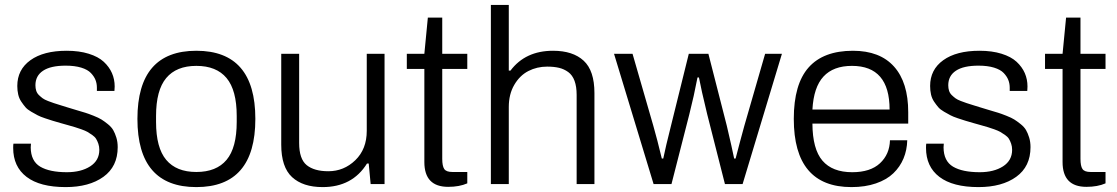

<svg xmlns="http://www.w3.org/2000/svg" viewBox="-20 -743 4508 775"><path d="M245.1 12.2Q141.1 12.2 87.2 -29.1Q33.2 -70.3 33.2 -146Q33.2 -158.2 34.2 -163.1H105Q104 -156.2 104 -147.9Q104.5 -92.8 142.3 -70.3Q180.2 -47.9 250 -47.9Q307.1 -47.9 344 -71.5Q380.9 -95.2 380.9 -138.2Q380.9 -151.4 377 -162.8Q373 -174.3 367.9 -182.6Q362.8 -190.9 351.8 -198.5Q340.8 -206.1 332.8 -210.7Q324.7 -215.3 308.3 -221.2Q292 -227.1 282.7 -229.7Q273.4 -232.4 253.9 -238Q234.4 -243.7 225.1 -246.1Q203.1 -252.4 192.6 -255.6Q182.1 -258.8 162.4 -265.4Q142.6 -272 132.1 -277.6Q121.6 -283.2 106.2 -292Q90.8 -300.8 82.5 -310.5Q74.2 -320.3 65.7 -333Q57.1 -345.7 53.5 -361.6Q49.8 -377.4 49.8 -396Q49.8 -461.9 102.8 -500Q155.8 -538.1 249 -538.1Q299.8 -538.1 338.1 -526.1Q376.5 -514.2 398.7 -493.7Q420.9 -473.1 431.9 -448Q442.9 -422.9 442.9 -394Q442.9 -391.1 442.4 -384.8Q441.9 -378.4 441.9 -376H371.1V-389.2Q371.1 -405.8 365.5 -420.2Q359.9 -434.6 346.9 -448.2Q334 -461.9 307.9 -470Q281.7 -478 245.1 -478Q184.6 -478 153.8 -457.5Q123 -437 123 -398.9Q123 -386.7 126.2 -376.7Q129.4 -366.7 137.2 -359.1Q145 -351.6 152.3 -346.2Q159.7 -340.8 173.6 -335.4Q187.5 -330.1 197 -326.9Q206.5 -323.7 224.9 -318.1Q243.2 -312.5 253.9 -309.1Q264.2 -305.7 288.6 -298.6Q313 -291.5 324.7 -287.8Q336.4 -284.2 357.4 -275.9Q378.4 -267.6 389.4 -260.7Q400.4 -253.9 415 -242.2Q429.7 -230.5 437 -217.8Q444.3 -205.1 449.7 -187.5Q455.1 -169.9 455.1 -148.9Q455.1 -70.8 397.5 -29.3Q339.8 12.2 245.1 12.2Z M772.5 12.2Q534.7 12.2 534.7 -263.2Q534.7 -538.1 772.5 -538.1Q1010.7 -538.1 1010.7 -263.2Q1010.7 12.2 772.5 12.2ZM772.5 -48.8Q853.5 -48.8 894.5 -97.7Q935.5 -146.5 935.5 -251V-274.9Q935.5 -378.9 894.5 -428Q853.5 -477.1 772.5 -477.1Q691.9 -477.1 650.9 -428Q609.9 -378.9 609.9 -274.9V-251Q609.9 -146.5 650.9 -97.7Q691.9 -48.8 772.5 -48.8Z M1282.2 12.2Q1202.6 12.2 1158.9 -28.1Q1115.2 -68.4 1115.2 -159.2V-525.9H1187.5V-166Q1187.5 -101.1 1218 -76.4Q1248.5 -51.8 1305.2 -51.8Q1368.2 -51.8 1414.3 -96.4Q1460.4 -141.1 1460.4 -214.8V-525.9H1532.2V0H1476.1L1468.3 -83H1461.4Q1402.3 12.2 1282.2 12.2Z M1789.1 11.2Q1692.9 11.2 1692.9 -88.9V-464.8H1622.1V-525.9H1692.9L1707 -671.9H1765.1V-525.9H1866.2V-464.8H1765.1V-102.1Q1765.1 -72.8 1773.2 -60.8Q1781.2 -48.8 1806.2 -48.8H1866.2V-2.9Q1834 11.2 1789.1 11.2Z M1961.4 0V-723.1H2033.7V-458H2040.5Q2100.6 -538.1 2212.4 -538.1Q2292.5 -538.1 2335.9 -498Q2379.4 -458 2379.4 -367.2V0H2307.6V-359.9Q2307.6 -393.6 2299.1 -416.7Q2290.5 -439.9 2273.7 -452.1Q2256.8 -464.4 2236.6 -469.2Q2216.3 -474.1 2188.5 -474.1Q2147.5 -474.1 2112.8 -456.3Q2078.1 -438.5 2055.9 -400.6Q2033.7 -362.8 2033.7 -311V0Z M2618.2 0 2458.5 -525.9H2533.2L2617.2 -234.9Q2632.8 -180.7 2651.4 -103H2657.2Q2666.5 -148.9 2688.5 -235.8L2760.3 -525.9H2839.4L2913.6 -235.8Q2935.5 -142.6 2943.4 -103H2949.2Q2954.1 -123.5 2967.8 -173.8Q2981.4 -224.1 2984.4 -234.9L3068.4 -525.9H3136.2L2977.5 0H2906.2L2834.5 -282.2Q2809.6 -384.8 2801.3 -430.2H2795.4Q2781.2 -355.5 2762.2 -280.8L2690.4 0Z M3417 12.2Q3184.1 12.2 3184.1 -263.2Q3184.1 -403.3 3243.9 -470.7Q3303.7 -538.1 3422.9 -538.1Q3531.7 -538.1 3588.9 -474.1Q3646 -410.2 3646 -290V-244.1H3259.3Q3259.8 -141.1 3299.8 -94.5Q3339.8 -47.9 3419.9 -47.9Q3493.2 -47.9 3532 -84Q3570.8 -120.1 3572.3 -176.8H3642.1Q3641.1 -137.2 3627 -103.3Q3612.8 -69.3 3585.9 -43.5Q3559.1 -17.6 3515.6 -2.7Q3472.2 12.2 3417 12.2ZM3259.3 -300.8H3570.8Q3570.8 -477.1 3418.9 -477.1Q3343.8 -477.1 3304 -434.1Q3264.2 -391.1 3259.3 -300.8Z M3929.7 12.2Q3825.7 12.2 3771.7 -29.1Q3717.8 -70.3 3717.8 -146Q3717.8 -158.2 3718.8 -163.1H3789.6Q3788.6 -156.2 3788.6 -147.9Q3789.1 -92.8 3826.9 -70.3Q3864.7 -47.9 3934.6 -47.9Q3991.7 -47.9 4028.6 -71.5Q4065.4 -95.2 4065.4 -138.2Q4065.4 -151.4 4061.5 -162.8Q4057.6 -174.3 4052.5 -182.6Q4047.4 -190.9 4036.4 -198.5Q4025.4 -206.1 4017.3 -210.7Q4009.3 -215.3 3992.9 -221.2Q3976.6 -227.1 3967.3 -229.7Q3958 -232.4 3938.5 -238Q3918.9 -243.7 3909.7 -246.1Q3887.7 -252.4 3877.2 -255.6Q3866.7 -258.8 3846.9 -265.4Q3827.1 -272 3816.7 -277.6Q3806.2 -283.2 3790.8 -292Q3775.4 -300.8 3767.1 -310.5Q3758.8 -320.3 3750.2 -333Q3741.7 -345.7 3738 -361.6Q3734.4 -377.4 3734.4 -396Q3734.4 -461.9 3787.4 -500Q3840.3 -538.1 3933.6 -538.1Q3984.4 -538.1 4022.7 -526.1Q4061 -514.2 4083.3 -493.7Q4105.5 -473.1 4116.5 -448Q4127.4 -422.9 4127.4 -394Q4127.4 -391.1 4127 -384.8Q4126.5 -378.4 4126.5 -376H4055.7V-389.2Q4055.7 -405.8 4050 -420.2Q4044.4 -434.6 4031.5 -448.2Q4018.6 -461.9 3992.4 -470Q3966.3 -478 3929.7 -478Q3869.1 -478 3838.4 -457.5Q3807.6 -437 3807.6 -398.9Q3807.6 -386.7 3810.8 -376.7Q3814 -366.7 3821.8 -359.1Q3829.6 -351.6 3836.9 -346.2Q3844.2 -340.8 3858.2 -335.4Q3872.1 -330.1 3881.6 -326.9Q3891.1 -323.7 3909.4 -318.1Q3927.7 -312.5 3938.5 -309.1Q3948.7 -305.7 3973.1 -298.6Q3997.6 -291.5 4009.3 -287.8Q4021 -284.2 4042 -275.9Q4063 -267.6 4074 -260.7Q4085 -253.9 4099.6 -242.2Q4114.3 -230.5 4121.6 -217.8Q4128.9 -205.1 4134.3 -187.5Q4139.6 -169.9 4139.6 -148.9Q4139.6 -70.8 4082 -29.3Q4024.4 12.2 3929.7 12.2Z M4365.2 11.2Q4269 11.2 4269 -88.9V-464.8H4198.2V-525.9H4269L4283.2 -671.9H4341.3V-525.9H4442.4V-464.8H4341.3V-102.1Q4341.3 -72.8 4349.4 -60.8Q4357.4 -48.8 4382.3 -48.8H4442.4V-2.9Q4410.2 11.2 4365.2 11.2Z"/></svg>

Font: Archivo Light
Style: Regular
Weight: 300
Designer: Hector Gatti
Foundry: Omnibus-Type
Version: Version 2.001